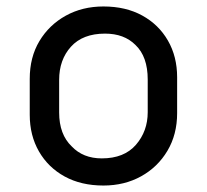

<svg xmlns="http://www.w3.org/2000/svg" viewBox="-20 -563 640 594"><path d="M300 -543Q369 -543 420 -515Q471 -487 499.5 -437.5Q528 -388 528 -324V-213Q528 -147 498 -96.5Q468 -46 416.5 -17.5Q365 11 300 11Q231 11 180 -17Q129 -45 100.5 -94.5Q72 -144 72 -208V-319Q72 -386 102 -436Q132 -486 183.5 -514.5Q235 -543 300 -543ZM305 -459Q236 -459 199.5 -418.5Q163 -378 163 -316V-215Q163 -147 202 -110Q237 -73 295 -73Q364 -73 400.5 -115Q437 -157 437 -216V-317Q437 -388 399 -424Q364 -459 305 -459Z"/></svg>

Font: Recursive Sn Lnr St
Style: Regular
Weight: 400
Version: Version 1.079;hotconv 1.0.112;makeotfexe 2.5.65598; ttfautoh